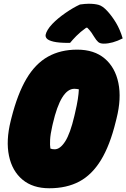

<svg xmlns="http://www.w3.org/2000/svg" viewBox="-20 -985 675 1025"><path d="M392 -720Q483 -720 539 -672.5Q595 -625 612 -542Q629 -459 602 -352L598 -336Q567 -209 519 -130.5Q471 -52 403.5 -16Q336 20 243 20Q155 20 100 -26Q45 -72 28 -153Q11 -234 37 -339L41 -355Q74 -485 121.5 -565Q169 -645 236 -682.5Q303 -720 392 -720ZM259 -312Q249 -268 247.5 -239Q246 -210 249 -192Q258 -188 272 -188Q301 -188 328 -230Q355 -272 377 -366L380 -379Q391 -426 395.5 -455.5Q400 -485 401 -508Q397 -509 391 -510Q385 -511 377 -511Q305 -511 262 -325ZM407 -961Q418 -963 432.5 -964Q447 -965 454 -965Q485 -965 506.5 -959Q528 -953 552 -927Q578 -899 599.5 -863Q621 -827 635 -780Q580 -752 534 -752Q514 -752 504 -761Q494 -770 483 -788Q476 -800 467.5 -812Q459 -824 446 -837H440Q408 -814 387.5 -793Q367 -772 354 -756H348Q294 -756 266.5 -762.5Q239 -769 230 -779Q221 -789 224 -801Q226 -811 234.5 -825.5Q243 -840 259 -857Q288 -887 329 -915.5Q370 -944 407 -961Z"/></svg>

Font: Recursive Mn Csl St XBk
Style: Italic
Weight: 1000
Italic angle: -15°
Monospace: yes
Version: Version 1.079;hotconv 1.0.112;makeotfexe 2.5.65598; ttfautoh